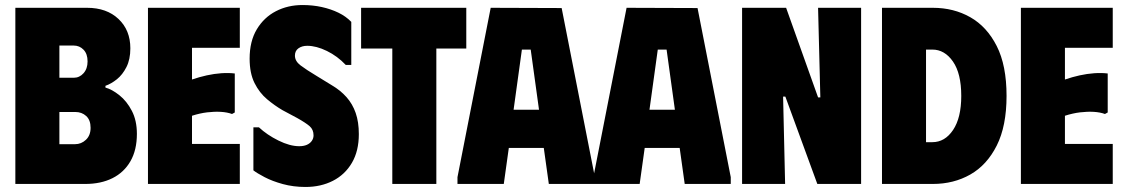

<svg xmlns="http://www.w3.org/2000/svg" viewBox="-20 -731 4465 763"><path d="M41 0H319Q381 0 427 -23Q473 -46 498.5 -90.5Q524 -135 524 -199Q524 -252 504 -290.5Q484 -329 454.5 -352.5Q425 -376 399 -383V-390Q422 -398 444.5 -416Q467 -434 482.5 -464.5Q498 -495 498 -539Q498 -611 451 -655.5Q404 -700 326 -700H41ZM216 -158V-286H279Q305 -286 322.5 -270Q340 -254 340 -223Q340 -193 321.5 -175.5Q303 -158 278 -158ZM216 -422V-550H273Q296 -550 312 -533.5Q328 -517 328 -487Q328 -458 312 -440Q296 -422 273 -422Z M933 -700V-541H743V-415Q772 -425 801.5 -431.5Q831 -438 859.5 -440Q888 -442 913 -439V-284L902 -278Q883 -285 857.5 -286.5Q832 -288 803 -284.5Q774 -281 743 -271V-159H933V0H568V-700Z M1406 -198Q1406 -131 1378.5 -84Q1351 -37 1303 -12.5Q1255 12 1194 12Q1146 12 1104 0.5Q1062 -11 1031.5 -27Q1001 -43 987 -54V-225H1009Q1041 -195 1086.5 -172.5Q1132 -150 1169 -150Q1187 -150 1199.5 -155.5Q1212 -161 1219 -171Q1226 -181 1226 -193Q1226 -216 1210.5 -229.5Q1195 -243 1161 -262L1103 -293Q1072 -311 1041.5 -336.5Q1011 -362 991.5 -401Q972 -440 972 -498Q972 -567 1000.5 -614.5Q1029 -662 1076.5 -686.5Q1124 -711 1182 -711Q1223 -711 1259 -703Q1295 -695 1325 -680.5Q1355 -666 1376 -644V-473H1354Q1321 -508 1279 -528.5Q1237 -549 1201 -549Q1180 -549 1166 -539Q1152 -529 1152 -510Q1152 -488 1174.5 -471Q1197 -454 1237 -430L1299 -392Q1333 -372 1357 -345Q1381 -318 1393.5 -282Q1406 -246 1406 -198Z M1833 -700V-538H1714V0H1539V-538H1415V-700Z M1798 0V-27L1930 -700L2212 -699L2344 -27V0H2161L2141 -143H2002L1982 0ZM2021 -295H2122L2089 -534H2054Z M2338 0V-27L2470 -700L2752 -699L2884 -27V0H2701L2681 -143H2542L2522 0ZM2561 -295H2662L2629 -534H2594Z M3231 -700H3402V0H3228L3101 -347H3092L3100 0H2929V-700H3104L3231 -344H3240Z M3687 -700H3485V0H3687Q3770 0 3836 -37.5Q3902 -75 3941 -152.5Q3980 -230 3980 -350Q3980 -471 3941 -548Q3902 -625 3836 -662.5Q3770 -700 3687 -700ZM3685 -166H3660V-534H3685Q3734 -534 3767 -486.5Q3800 -439 3800 -350Q3800 -263 3767.5 -214.5Q3735 -166 3685 -166Z M4402 -700V-541H4212V-415Q4241 -425 4270.5 -431.5Q4300 -438 4328.5 -440Q4357 -442 4382 -439V-284L4371 -278Q4352 -285 4326.5 -286.5Q4301 -288 4272 -284.5Q4243 -281 4212 -271V-159H4402V0H4037V-700Z"/></svg>

Font: Phudu Light ExtraBold
Style: Regular
Weight: 800
Version: Version 1.005;gftools[0.9.23]